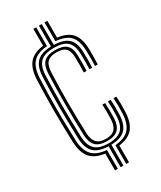

<svg xmlns="http://www.w3.org/2000/svg" viewBox="-201 -870 789 940"><g transform="rotate(-30 193.0 -400.0)"><path d="M189 0V-118.1Q132.9 -119.6 107.4 -145.1Q81.9 -170.5 79.6 -224.5Q78 -273.7 77.1 -317.8Q76.2 -361.9 76.2 -403.7Q76.2 -445.6 77.1 -487.4Q78 -529.2 79.6 -573.8Q82.2 -629.8 107.7 -655.1Q133.2 -680.4 189 -681.9V-800H204.9V-681.9Q261.4 -680.4 286.5 -656Q311.7 -631.5 312.7 -577.4Q313.1 -555.6 313.2 -534.2Q313.3 -512.7 312.1 -491.5H296.6Q297.7 -511.8 297.5 -533.1Q297.3 -554.3 296.9 -577Q295.9 -626.5 272.7 -647.9Q249.6 -669.3 197 -669.3Q144.9 -669.3 121.3 -647Q97.7 -624.7 95.4 -573.1Q93.8 -528.8 92.9 -487Q92 -445.3 92 -403.7Q92 -362.1 92.8 -318.1Q93.6 -274.1 95.4 -225.2Q97.7 -176.2 121.3 -153.3Q145 -130.4 197.7 -130.4Q248.6 -130.4 271.7 -153.3Q294.8 -176.1 296.9 -225Q297.9 -248 297.6 -268.4Q297.4 -288.9 295.9 -309.8H311.7Q313.2 -289.5 313.5 -268.8Q313.7 -248 312.7 -224.4Q310.3 -170.1 285.3 -144.8Q260.3 -119.5 204.9 -118V0ZM157.4 0V-95.2Q102.1 -102.2 76.4 -132.6Q50.8 -163 48.1 -222.9Q46.3 -272.4 45.4 -317Q44.4 -361.5 44.4 -403.8Q44.4 -446.2 45.4 -488.4Q46.3 -530.7 48.1 -575.7Q50.8 -636.2 76.5 -666.9Q102.1 -697.6 157.4 -704.6V-800H173.2V-693.5Q117.7 -689.2 92.1 -661.2Q66.6 -633.2 64 -574.7Q62.1 -530.1 61.2 -488Q60.3 -445.9 60.3 -403.8Q60.3 -361.6 61.2 -317.2Q62.1 -272.8 64 -223.6Q66.3 -166.9 92 -138.8Q117.6 -110.8 173.2 -106.2V0ZM197.7 -143.3Q153.1 -143.3 133.2 -163.6Q113.2 -183.9 111.2 -226.1Q109.6 -274.7 108.8 -318.5Q108 -362.2 108 -403.7Q108 -445.2 108.8 -486.7Q109.6 -528.1 111.2 -572.1Q113.2 -617.6 133.1 -637.1Q153.1 -656.7 197 -656.7Q241.2 -656.7 260.8 -638Q280.4 -619.4 281.1 -576.4Q281.4 -554.7 281.5 -533.5Q281.6 -512.4 280.4 -491.5H264.6Q265.8 -512.7 265.7 -533.6Q265.6 -554.5 265.2 -576Q264.8 -612.6 248.9 -628.3Q233 -644 197 -644Q161.2 -644 145 -627.1Q128.7 -610.3 127.1 -571.2Q125.5 -527.5 124.6 -486.2Q123.7 -444.9 123.7 -403.7Q123.7 -362.5 124.5 -318.9Q125.2 -275.4 127.1 -227.1Q128.4 -191.7 144.9 -173.8Q161.3 -155.9 197.7 -155.9Q232.3 -155.9 248.1 -173.7Q263.9 -191.5 265.2 -226.5Q266 -248.2 265.9 -268.3Q265.7 -288.5 264.6 -309.8H280.1Q281.4 -288.7 281.6 -268.3Q281.8 -248 281.1 -225.6Q279.5 -183.8 260 -163.5Q240.5 -143.3 197.7 -143.3ZM328.3 -491.5Q329.4 -512.1 329.2 -533.7Q328.9 -555.3 328.5 -577.8Q327.2 -634.8 302.1 -662.1Q276.9 -689.5 220.7 -693.6V-800H236.6V-704.8Q292.7 -698.1 317.9 -667.9Q343.1 -637.8 344.4 -578.5Q344.5 -558.9 344.6 -537.1Q344.6 -515.3 343.4 -491.5ZM220.7 0V-106.1Q275.6 -110.5 300.8 -138.5Q325.9 -166.5 328.5 -223.5Q329.5 -248 329.3 -269.1Q329 -290.2 327.6 -309.8H343.2Q344.9 -290.8 345.2 -269.3Q345.4 -247.8 344.4 -222.9Q341.7 -162.9 316.4 -132.5Q291.1 -102.1 236.6 -95.1V0Z"/></g></svg>

Font: Big Shoulders Inline Text Thin
Style: Regular
Weight: 100
Designer: Patric King
Foundry: XO Type Co
Version: Version 2.002